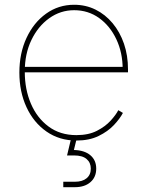

<svg xmlns="http://www.w3.org/2000/svg" viewBox="-20 -570 605 794"><path d="M295.9 11.2Q225.6 11.2 172.4 -25.9Q119.1 -63 89.6 -126.7Q60.1 -190.4 60.1 -270Q60.1 -349.6 89.6 -413.1Q119.1 -476.6 170.4 -513.4Q221.7 -550.3 286.6 -550.3Q334.5 -550.3 375 -530.3Q415.5 -510.3 445.8 -473.9Q476.1 -437.5 492.7 -389.2Q509.3 -340.8 509.3 -283.2V-271H71.8V-293.5H496.6L487.3 -284.2Q487.3 -352.1 461.2 -407.5Q435.1 -462.9 389.9 -495.4Q344.7 -527.8 286.6 -527.8Q230 -527.8 183.6 -494.6Q137.2 -461.4 109.9 -404.5Q82.5 -347.7 82.5 -275.4V-272.5Q82.5 -200.7 107.7 -141.6Q132.8 -82.5 180.7 -46.9Q228.5 -11.2 295.9 -11.2Q346.2 -11.2 380.9 -29.1Q415.5 -46.9 437.5 -71Q459.5 -95.2 469.2 -114.3L488.3 -103Q476.1 -79.6 451.2 -53Q426.3 -26.4 387.7 -7.6Q349.1 11.2 295.9 11.2ZM241.7 204.1V181.6H289.6Q320.8 181.6 338.1 167.2Q355.5 152.8 355.5 127.4Q355.5 102.5 338.1 87.6Q320.8 72.8 286.1 72.8H257.3L276.9 -9.3H297.9V0L285.6 50.3Q329.1 51.3 353.5 71.8Q377.9 92.3 377.9 127.4Q377.9 162.6 354 183.3Q330.1 204.1 289.6 204.1Z"/></svg>

Font: Inter 16pt Thin
Style: Regular
Weight: 250
Version: Version 4.001;git-66647c0bb